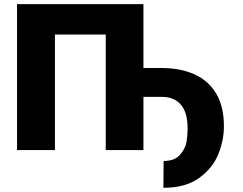

<svg xmlns="http://www.w3.org/2000/svg" viewBox="-20 -727 1178 930"><path d="M674.8 -397.5H763.7Q853 -397.5 920.9 -367.4Q988.8 -337.4 1026.9 -274.2Q1064.9 -210.9 1064.5 -115.2Q1064.9 -48.8 1037.6 19.3Q1010.3 87.4 944.6 135Q878.9 182.6 771.5 182.6L772.5 52.7Q827.1 52.7 853 21.7Q878.9 -9.3 883.8 -41Q888.7 -72.8 888.7 -105.5Q888.7 -182.1 856.2 -220Q823.7 -257.8 763.7 -257.8H674.8V0H492.2V-559.6H246.1V0H62.5V-707H674.8Z"/></svg>

Font: Pretendard Std Black
Style: Regular
Weight: 900
Designer: Base glyphs from Inter by Rasmus Andersson; Hangeul glyphs from Noto Sans CJK(Source Han Sans) by Jang Soo-young and Kan
Foundry: Kil Hyung-jin
Version: Version 1.309